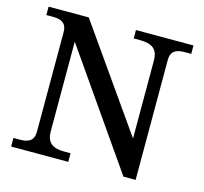

<svg xmlns="http://www.w3.org/2000/svg" viewBox="-102 -814 988 928"><g transform="rotate(15 392.5 -350.0)"><path d="M196 -121V-569L592 0H653V-600C653 -640 674 -658 722 -658H755V-700H467V-658H500C562 -658 589 -634 589 -580V-190L231 -700H30V-658H63C111 -658 132 -640 132 -600V-101C132 -61 111 -43 63 -43H30V0H316V-43H283C223 -43 196 -67 196 -121Z"/></g></svg>

Font: LT Superior Serif Medium
Style: Regular
Weight: 500
Designer: Daniel Lyons
Foundry: LyonsType
Version: Version 2.120;FEAKit 1.0